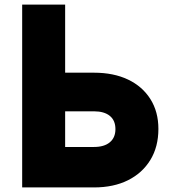

<svg xmlns="http://www.w3.org/2000/svg" viewBox="-20 -820 740 840"><path d="M77 -800H265V-502H391Q477 -502 540 -472Q603 -442 638 -386.5Q673 -331 673 -256Q673 -178 638 -120.5Q603 -63 540 -31.5Q477 0 391 0H77ZM265 -333V-177H391Q436 -177 460.5 -197.5Q485 -218 485 -255Q485 -293 460.5 -313Q436 -333 391 -333Z"/></svg>

Font: Martian Mono ExtraBold
Style: Regular
Weight: 800
Monospace: yes
Designer: Roman Shamin
Foundry: Evil Martians
Version: Version 1.000; ttfautohint (v1.8.4.7-5d5b)